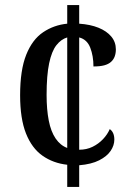

<svg xmlns="http://www.w3.org/2000/svg" viewBox="-20 -734 520 754"><path d="M244 -87Q189 -93 147 -122.5Q105 -152 82 -210Q59 -268 59 -360Q59 -459 83 -519Q107 -579 149.5 -607.5Q192 -636 244 -641V-714H291V-641Q335 -638 367 -625Q399 -612 417 -590.5Q435 -569 435 -540Q435 -525 430.5 -512.5Q426 -500 416 -491Q406 -482 389.5 -477.5Q373 -473 347 -473Q347 -514 334.5 -546.5Q322 -579 291 -587V-146Q320 -146 343.5 -157.5Q367 -169 384.5 -187.5Q402 -206 411 -227Q420 -221 424.5 -210.5Q429 -200 429 -186Q429 -163 414.5 -141.5Q400 -120 369.5 -104.5Q339 -89 291 -85V0H244ZM244 -587Q220 -580 201.5 -556.5Q183 -533 173 -485.5Q163 -438 163 -361Q163 -304 171.5 -260.5Q180 -217 198.5 -190Q217 -163 244 -153Z"/></svg>

Font: Noto Serif Khmer Condensed Medium
Style: Regular
Weight: 500
Width: 3
Designer: Danh Hong and the Monotype Design Team
Foundry: Monotype Imaging Inc.
Version: Version 2.004